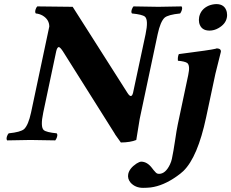

<svg xmlns="http://www.w3.org/2000/svg" viewBox="-20 -678 1120 930"><path d="M891.6 -314Q901.9 -361.3 886.7 -373Q875 -380.9 841.8 -383.8Q839.8 -401.9 846.2 -416Q1002.9 -436 1024.4 -441.9Q1028.3 -442.9 1030.3 -443.8Q1051.8 -442.4 1049.8 -426.8Q1049.3 -425.3 1023.4 -320.8L978.5 -109.9Q937.5 83 868.2 150.4Q853.5 164.1 836.4 175.8Q771 222.2 709.5 230Q691.4 231.9 672.9 231.9Q635.7 231.9 612.8 207Q596.7 188 601.1 165Q606.9 137.2 641.1 114.3Q655.3 105.5 663.6 105Q693.4 105 717.3 137.2Q723.1 144.5 724.1 146Q736.3 161.6 743.2 163.1Q747.1 163.6 750 164.1Q781.7 164.1 803.2 118.7Q809.6 105 812.5 91.8Q819.8 57.6 828.1 2Q835.4 -48.8 841.3 -76.2ZM944.8 -596.2Q953.1 -634.3 991.7 -650.9Q1009.3 -657.7 1027.8 -658.2Q1069.3 -658.2 1078.6 -619.6Q1081.5 -605.5 1078.6 -591.8Q1072.3 -561 1037.6 -541.5Q1017.1 -529.8 994.6 -529.8Q954.1 -529.8 944.8 -566.9Q941.9 -581.5 944.8 -596.2ZM640.1 0Q611.8 11.7 565.4 12.2Q565.4 12.2 538.6 -25.4Q536.1 -29.3 534.7 -32.2L284.2 -430.2Q271.5 -449.2 264.6 -450.2Q256.8 -448.7 252.4 -430.2L189.5 -132.8Q174.8 -63.5 191.9 -47.9Q204.6 -37.1 254.9 -32.2Q261.7 -23.9 252 -4.4Q249.5 0 247.6 2Q147 0 127 0Q110.8 0 14.6 2Q7.8 -6.3 17.1 -25.4Q19.5 -29.8 22 -32.2Q80.1 -38.1 96.7 -52.7Q117.2 -71.8 130.4 -132.8L218.8 -549.8Q218.3 -583.5 186.5 -602.5Q170.9 -611.3 153.3 -612.8Q146.5 -621.1 155.8 -640.6Q158.2 -645 160.6 -647L332 -645L398.9 -540L597.7 -227.5Q616.7 -197.8 624.5 -228.5Q625 -230.5 625 -231L685.1 -512.2Q699.7 -581.5 682.1 -597.2Q669.4 -607.9 619.1 -612.8Q612.3 -621.1 622.1 -640.6Q624.5 -645 626.5 -647Q727.1 -645 747.1 -645Q763.2 -645 859.4 -647Q866.2 -638.7 856.9 -619.6Q854.5 -615.2 852.5 -612.8Q794.4 -606.9 777.3 -592.3Q756.8 -573.2 743.7 -512.2L656.7 -102.1Z"/></svg>

Font: Linux Libertine Slanted O
Style: Bold Slanted
Weight: 700
Designer: Philipp H. Poll
Foundry: Philipp H. Poll
Version: Version 5.0.0